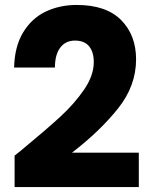

<svg xmlns="http://www.w3.org/2000/svg" viewBox="-20 -766 611 776"><path d="M70 -162Q168 -243 224.5 -295Q281 -347 320 -404Q359 -461 359 -515Q359 -556 340 -579Q321 -602 283 -602Q245 -602 223.5 -573.5Q202 -545 202 -493H37Q39 -578 73.5 -635Q108 -692 164.5 -719Q221 -746 290 -746Q409 -746 469.5 -685Q530 -624 530 -526Q530 -419 457 -327.5Q384 -236 271 -149H541V-10H39V-137Q73 -164 70 -162Z"/></svg>

Font: IBM-Poppins
Style: Poppins-Bold
Weight: 700
Designer: Mike Abbink, Paul van der Laan, Pieter van Rosmalen, Ben Mitchell, Mark Frömberg
Foundry: Bold Monday
Version: Version 1.1